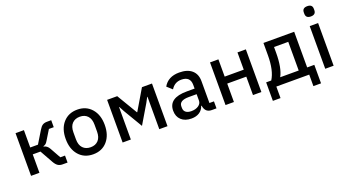

<svg xmlns="http://www.w3.org/2000/svg" viewBox="-61 -1399 3963 2195"><g transform="rotate(-20 1920.5 -301.5)"><path d="M80 0V-519H182V-308H276L366 -456Q387 -492 408.5 -505.5Q430 -519 463 -519H514V-434H455L386 -321Q371 -295 359.5 -285Q348 -275 329 -270V-265Q370 -259 395 -214L467 -85H524V0H463Q431 0 408 -15Q385 -30 364 -67L276 -224H182V0Z M834 -531Q941 -531 1006 -457Q1071 -383 1071 -260Q1071 -136 1006.5 -62Q942 12 834 12Q726 12 661 -62Q596 -136 596 -260Q596 -384 661 -457.5Q726 -531 834 -531ZM962 -217V-302Q962 -371 927.5 -408Q893 -445 834 -445Q775 -445 740 -408.5Q705 -372 705 -302V-217Q705 -147 740 -110.5Q775 -74 834 -74Q893 -74 927.5 -111Q962 -148 962 -217Z M1194 0V-519H1317L1466 -269H1470L1618 -519H1740V0H1640V-394H1636L1603 -332L1467 -103L1331 -332L1298 -394H1294V0Z M2030 12Q1951 12 1906 -30Q1861 -72 1861 -143Q1861 -298 2082 -298H2178V-343Q2178 -446 2068 -446Q1988 -446 1943 -374L1881 -430Q1938 -531 2074 -531Q2173 -531 2227 -484Q2281 -437 2281 -351V-85H2336V0H2279Q2203 0 2188 -78L2186 -87H2181Q2166 -39 2126.5 -13.5Q2087 12 2030 12ZM2057 -68Q2109 -68 2143.5 -91.5Q2178 -115 2178 -153V-230H2083Q1966 -230 1966 -159V-140Q1966 -105 1990 -86.5Q2014 -68 2057 -68Z M2446 0V-519H2548V-309H2780V-519H2882V0H2780V-224H2548V0Z M2971 140V-85H3033Q3096 -184 3096 -370V-519H3470V-85H3557V140H3464V0H3064V140ZM3142 -85H3367V-434H3194V-365Q3194 -180 3142 -85Z M3649 -673V-689Q3649 -743 3710 -743Q3771 -743 3771 -689V-673Q3771 -618 3710 -618Q3649 -618 3649 -673ZM3659 0V-519H3761V0Z"/></g></svg>

Font: Anuphan Medium
Style: Regular
Weight: 500
Designer: Mike Abbink, Paul van der Laan, Pieter van Rosmalen, Mint Tantisuwanna
Foundry: Bold Monday; Cadson Demak
Version: Version 3.002;hotconv 1.0.109;makeotfexe 2.5.65596